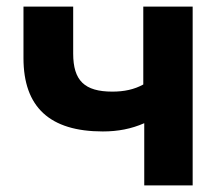

<svg xmlns="http://www.w3.org/2000/svg" viewBox="-20 -559 675 579"><path d="M561 0V-539.1H412.1V-304.2C384.8 -289.1 354 -282.7 318.8 -282.7C234.9 -282.7 200.7 -315.9 200.7 -397.5V-539.1H50.8V-383.8C50.8 -235.8 130.4 -162.6 290 -162.6C335.9 -162.6 376 -170.4 415 -187.5V0Z"/></svg>

Font: Winston
Style: Bold
Weight: 700
Designer: Vernon Adams, Kim Jin-seong, David Berlow, Cristiano Sobral
Foundry: The Winston Project Authors
Version: Version 3.004